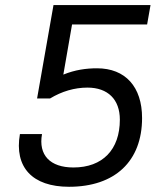

<svg xmlns="http://www.w3.org/2000/svg" viewBox="-20 -713 626 743"><path d="M247.1 9.8C424.8 9.8 529.8 -88.9 529.8 -256.3C529.8 -377 465.3 -448.7 355.5 -448.7C314 -448.7 270.5 -442.9 225.1 -424.3L258.8 -618.2H549.3L562.5 -693.4H187L123.5 -332H173.8C219.2 -359.4 268.1 -374 318.4 -374C397.5 -374 443.8 -328.1 443.8 -250C443.8 -133.8 377 -64.9 264.2 -64.9C173.8 -64.9 127.9 -112.8 142.6 -194.3H57.1C34.7 -65.9 105 9.8 247.1 9.8Z"/></svg>

Font: Cascadia Code SemiLight
Style: Italic
Weight: 350
Italic angle: -10°
Monospace: yes
Designer: Aaron Bell
Foundry: Saja Typeworks
Version: Version 2404.023